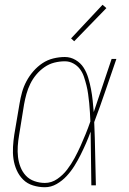

<svg xmlns="http://www.w3.org/2000/svg" viewBox="-20 -777 540 805"><path d="M168 8Q143 8 118.5 0.5Q94 -7 77 -24Q60 -41 50 -63.5Q40 -86 36.5 -110.5Q33 -135 34.5 -161Q36 -187 40 -213L62 -343Q66 -367 72.5 -390.5Q79 -414 91 -436.5Q103 -459 120 -478.5Q137 -498 158 -512Q179 -526 203.5 -532Q228 -538 252 -538Q276 -538 297 -525.5Q318 -513 330.5 -493.5Q343 -474 350 -450.5Q357 -427 361.5 -403.5Q366 -380 368.5 -356Q371 -332 373 -307Q392 -363 410.5 -418.5Q429 -474 448 -530H468Q445 -464 422.5 -397.5Q400 -331 375 -265Q378 -199 379 -132.5Q380 -66 382 0H363Q362 -56 361.5 -112.5Q361 -169 360 -225Q351 -200 340.5 -176Q330 -152 318 -128Q306 -104 292 -81.5Q278 -59 259.5 -39Q241 -19 217.5 -5.5Q194 8 168 8ZM168 -10Q196 -10 220 -26.5Q244 -43 261.5 -66Q279 -89 292.5 -114Q306 -139 317.5 -164.5Q329 -190 339.5 -216Q350 -242 359 -268Q358 -287 357 -306.5Q356 -326 354 -345Q352 -364 349.5 -382.5Q347 -401 342.5 -419Q338 -437 332 -455Q326 -473 315 -487.5Q304 -502 287.5 -511Q271 -520 252 -520Q230 -520 208 -514.5Q186 -509 166.5 -495.5Q147 -482 132 -464Q117 -446 107 -425.5Q97 -405 91 -383.5Q85 -362 81 -340L60 -210Q56 -187 54.5 -164Q53 -141 55.5 -119Q58 -97 66 -76.5Q74 -56 88.5 -40.5Q103 -25 124.5 -17.5Q146 -10 168 -10ZM291 -604 278 -616 410 -757 426 -743Z"/></svg>

Font: Iosevka Slab Thin
Style: Italic
Weight: 100
Italic angle: -9°
Monospace: yes
Designer: Belleve Invis
Foundry: Belleve Invis
Version: Version 11.1.1; ttfautohint (v1.8.3)